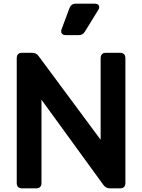

<svg xmlns="http://www.w3.org/2000/svg" viewBox="-20 -1035 781 1055"><path d="M102 0Q72 0 72 -30V-715Q72 -745 102 -745H156Q180 -745 192 -727L533 -267V-715Q533 -745 563 -745H639Q669 -745 669 -715V-30Q669 0 639 0H584Q562 0 548 -19L208 -487V-30Q208 0 178 0ZM342 -842Q326 -842 319.5 -851Q313 -860 319 -876L362 -991Q371 -1015 397 -1015H499Q517 -1015 523 -1004.5Q529 -994 519 -979L447 -862Q436 -842 412 -842Z"/></svg>

Font: Pitagon Sans Text
Style: Bold
Weight: 700
Designer: Travis Tran
Foundry: Pitagon
Version: Version 1.001; ttfautohint (v1.8.4.7-5d5b);gftools[0.9.26]